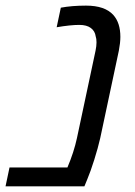

<svg xmlns="http://www.w3.org/2000/svg" viewBox="-43 -660 478 680"><path d="M-9.3 -66.9H195.8Q218.8 -121.1 229.5 -170.9L295.4 -480.5Q298.8 -497.1 298.8 -509.8Q298.8 -523.4 295.9 -531.2Q293.5 -549.8 278.8 -560.8Q264.2 -571.8 237.8 -571.8Q206.5 -571.8 157.7 -563.5L172.4 -632.8Q211.4 -640.1 261.7 -640.1Q328.6 -640.1 358.4 -606.9Q383.3 -579.1 383.3 -529.3Q383.3 -508.8 377.9 -480.5L312 -170.9Q304.2 -136.7 290.8 -94Q277.3 -51.3 266.1 -24.9L255.9 0H-23.4Z"/></svg>

Font: Viking Open Sans
Style: Italic
Weight: 400
Italic angle: -12°
Foundry: Ascender Corporation
Version: Version 2.000